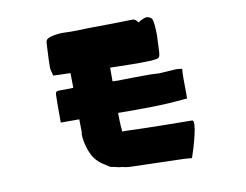

<svg xmlns="http://www.w3.org/2000/svg" viewBox="-75 -815 1151 898"><g transform="rotate(-10 500.0 -366.0)"><path d="M220 -699Q252 -707 283 -705.5Q314 -704 345 -705Q386 -707 428.5 -707Q471 -707 514 -708Q537 -709 558 -709Q579 -709 601 -710Q612 -711 619 -706Q626 -701 632 -692Q643 -701 661.5 -707.5Q680 -714 695 -700Q699 -697 701.5 -683.5Q704 -670 705 -654Q706 -638 706 -626.5Q706 -615 706 -615Q705 -597 704.5 -580Q704 -563 703 -545Q702 -518 695 -513Q688 -508 661 -506Q612 -504 563 -505Q514 -506 464 -507V-442Q471 -442 477.5 -441.5Q484 -441 490 -441Q490 -441 511.5 -441.5Q533 -442 568.5 -442.5Q604 -443 645 -443Q656 -443 665 -442Q674 -441 684 -441Q718 -443 734.5 -444Q751 -445 758 -445.5Q765 -446 769 -446Q773 -446 782 -445Q791 -444 795 -443Q793 -426 793 -398Q793 -370 793.5 -343Q794 -316 793 -302Q790 -302 786.5 -302Q783 -302 775 -301Q706 -294 626.5 -292.5Q547 -291 464 -292Q464 -275 464.5 -257Q465 -239 466 -222H467V-217Q467 -211 468 -208H467V-203H493Q570 -200 645.5 -199Q721 -198 798 -197Q807 -197 806 -177.5Q805 -158 798.5 -130Q792 -102 784 -75Q776 -48 770.5 -32.5Q765 -17 766 -24Q755 -25 743.5 -26Q732 -27 721 -27Q659 -29 596.5 -30.5Q534 -32 472 -34Q456 -35 437 -40Q433 -40 429 -40.5Q425 -41 420 -42Q412 -44 404 -46Q396 -48 388 -49Q385 -50 383 -51Q381 -52 379 -53L364 -63Q322 -87 303.5 -124.5Q285 -162 280 -206Q280 -211 279.5 -217Q279 -223 279 -228H281L280 -294H192V-387Q192 -398 192.5 -408Q193 -418 193 -429Q193 -442 208 -443Q223 -443 241 -443Q259 -443 278 -444L277 -514Q269 -514 261 -514.5Q253 -515 245 -515Q235 -515 222.5 -515.5Q210 -516 195 -517Q193 -529 189.5 -540Q186 -551 187 -561Q187 -587 188.5 -612.5Q190 -638 191 -663Q191 -681 196.5 -687.5Q202 -694 220 -699Z"/></g></svg>

Font: Palette Mosaic
Style: Regular
Weight: 400
Designer: Shibuyafont
Version: Version 1.001